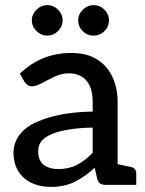

<svg xmlns="http://www.w3.org/2000/svg" viewBox="-20 -726 569 754"><path d="M178 8Q137 8 104 -7.5Q71 -23 52 -53.5Q33 -84 33 -128Q33 -158 49.5 -186Q66 -214 102 -236Q139 -257 198 -271.5Q257 -286 344 -288V-324Q344 -381 319.5 -409.5Q295 -438 249 -438Q222 -438 194.5 -425Q167 -412 144 -399.5Q121 -387 106 -387Q95 -387 88 -392.5Q81 -398 76 -405L58 -437Q101 -478 151 -498Q201 -518 261 -518Q319 -518 359 -494Q399 -470 420.5 -426Q442 -382 442 -324V0H397Q383 0 374.5 -4.5Q366 -9 362 -23L352 -67Q312 -31 272.5 -11.5Q233 8 178 8ZM208 -62Q250 -62 282 -78.5Q314 -95 344 -126V-225Q294 -224 254.5 -218Q215 -212 187 -201Q159 -190 144.5 -173.5Q130 -157 130 -133Q130 -95 152 -78.5Q174 -62 208 -62ZM413 0 425 -85 495 -70Q504 -68 509.5 -62Q515 -56 515 -46V0ZM226 -646Q226 -622 208 -604Q190 -586 165 -586Q142 -586 123.5 -604Q105 -622 105 -646Q105 -670 123.5 -688Q142 -706 165 -706Q190 -706 208 -688Q226 -670 226 -646ZM408 -646Q408 -621 390 -603.5Q372 -586 347 -586Q323 -586 305 -603.5Q287 -621 287 -646Q287 -670 305.5 -688Q324 -706 347 -706Q372 -706 390 -688Q408 -670 408 -646Z"/></svg>

Font: Aleo Medium
Style: Regular
Weight: 500
Designer: Alessio Laiso
Foundry: Alessio Laiso
Version: Version 2.001;gftools[0.9.29]